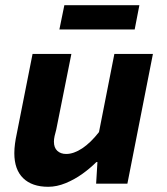

<svg xmlns="http://www.w3.org/2000/svg" viewBox="-20 -705 640 737"><path d="M165 12Q103 12 69 -21Q35 -54 35 -117Q35 -134 37.5 -153Q40 -172 44 -190L105 -498H254L196 -208Q192 -194 189.5 -182.5Q187 -171 187 -161Q187 -138 200 -126Q213 -114 234 -114Q263 -114 295.5 -135.5Q328 -157 360 -198L419 -498H567L469 0H349L354 -83H350Q326 -59 296 -37.5Q266 -16 232 -2Q198 12 165 12ZM208 -592 227 -685H515L497 -592Z"/></svg>

Font: Source Code Pro ExtraLight ExtraBold
Style: Italic
Weight: 800
Italic angle: -11°
Monospace: yes
Version: Version 1.016;hotconv 1.0.116;makeotfexe 2.5.65601